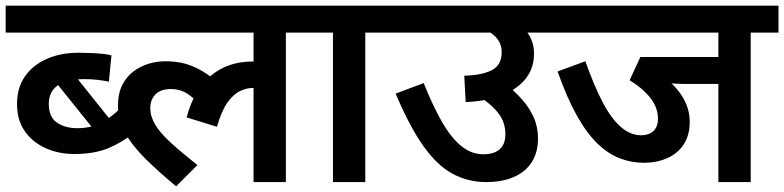

<svg xmlns="http://www.w3.org/2000/svg" viewBox="-20 -642 2765 677"><path d="M450 -172Q411 -140 362 -119.5Q313 -99 242 -99Q186 -99 140 -120Q94 -141 67 -180Q40 -219 40 -275Q40 -332 67.5 -372Q95 -412 144 -434Q193 -456 257 -456Q280 -456 302 -455Q324 -454 343 -452Q362 -450 373 -447L364 -354Q346 -358 323.5 -360.5Q301 -363 277 -363Q214 -363 183 -340.5Q152 -318 152 -276Q152 -229 181 -209.5Q210 -190 253 -190Q302 -190 339 -210.5Q376 -231 404 -260ZM0 -622H418V-527H0ZM215 -412 387 -197 335 -155 147 -389Z M356 -527V-622H1086V-527H988V0H874V-353L925 -318Q910 -327 896.5 -329.5Q883 -332 872 -332Q850 -332 826.5 -321Q803 -310 782 -280.5Q761 -251 745 -195L638 -228Q664 -326 724 -375.5Q784 -425 869 -425Q888 -425 905.5 -422Q923 -419 935 -415L938 -393L874 -412V-527ZM705 -257Q676 -285 648 -306.5Q620 -328 582 -328Q547 -328 528.5 -309.5Q510 -291 510 -261Q510 -231 527.5 -202Q545 -173 581.5 -139.5Q618 -106 676 -60L601 15Q536 -39 490 -85Q444 -131 420 -175.5Q396 -220 396 -269Q396 -312 411 -342Q426 -372 451 -390.5Q476 -409 505 -417.5Q534 -426 562 -426Q599 -426 628.5 -418.5Q658 -411 685 -396Q712 -381 739 -359Z M1268 -527V0H1154V-527H1071V-622H1366V-527Z M1352 -622H1937V-527H1352ZM1669 -617Q1705 -614 1740 -601.5Q1775 -589 1802.5 -567Q1830 -545 1846.5 -516.5Q1863 -488 1863 -453Q1863 -378 1799.5 -332.5Q1736 -287 1622 -282L1617 -375Q1681 -377 1715 -395Q1749 -413 1749 -458Q1749 -494 1721.5 -517.5Q1694 -541 1661 -551ZM1771 -339Q1797 -318 1821.5 -290.5Q1846 -263 1861.5 -229Q1877 -195 1877 -154Q1877 -104 1854.5 -69.5Q1832 -35 1791 -17.5Q1750 0 1694 0Q1630 0 1575.5 -29.5Q1521 -59 1472.5 -127.5Q1424 -196 1375 -312L1474 -349Q1506 -269 1538 -213Q1570 -157 1606 -127.5Q1642 -98 1684 -98Q1709 -98 1726 -105.5Q1743 -113 1752.5 -128.5Q1762 -144 1762 -169Q1762 -212 1736 -244.5Q1710 -277 1661 -308Z M2627 -527V0H2513V-346H2407Q2380 -346 2362.5 -347Q2345 -348 2334 -350L2296 -388Q2348 -356 2380 -310.5Q2412 -265 2412 -212Q2412 -165 2390.5 -132.5Q2369 -100 2332 -84Q2295 -68 2250 -68Q2207 -68 2166 -83.5Q2125 -99 2087 -135.5Q2049 -172 2014 -234.5Q1979 -297 1946 -390L2044 -426Q2074 -341 2104.5 -282.5Q2135 -224 2169 -194.5Q2203 -165 2241 -165Q2267 -165 2283.5 -179.5Q2300 -194 2300 -224Q2300 -263 2272.5 -297.5Q2245 -332 2200 -359L2238 -441H2513V-527H1922V-622H2725V-527Z"/></svg>

Font: Noto Sans Devanagari SemiBold
Style: Regular
Weight: 600
Version: Version 2.003